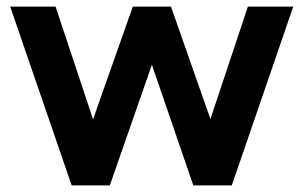

<svg xmlns="http://www.w3.org/2000/svg" viewBox="-20 -564 923 584"><path d="M11 -544H149L263 -201L384 -544H500L620 -202L734 -544H872L685 0H568L442 -367L314 0H198Z"/></svg>

Font: Eudoxus Sans
Style: Bold
Weight: 700
Designer: Stijn de Vries
Foundry: tokotype
Version: Version 2.005